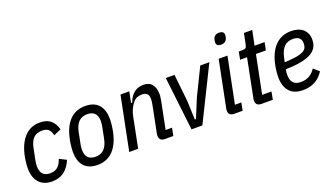

<svg xmlns="http://www.w3.org/2000/svg" viewBox="-67 -1236 3017 1744"><g transform="rotate(-20 1441.0 -364.0)"><path d="M206 12Q163 12 131 -1.5Q99 -15 78 -40Q57 -65 46.5 -98.5Q36 -132 36 -173Q36 -199 39.5 -231Q43 -263 49 -292Q72 -404 130.5 -467Q189 -530 280 -530Q349 -530 386.5 -495.5Q424 -461 437 -407L365 -376Q357 -417 335.5 -435.5Q314 -454 275 -454Q224 -454 192.5 -425.5Q161 -397 147 -325L125 -214Q123 -202 121.5 -190Q120 -178 120 -167Q120 -113 144.5 -88.5Q169 -64 213 -64Q261 -64 288.5 -89.5Q316 -115 330 -161L398 -127Q369 -59 322 -23.5Q275 12 206 12Z M644 12Q599 12 566.5 -1.5Q534 -15 513 -40Q492 -65 482 -98.5Q472 -132 472 -173Q472 -199 475.5 -231Q479 -263 485 -292Q508 -407 566.5 -468.5Q625 -530 719 -530Q764 -530 796.5 -516.5Q829 -503 850 -478Q871 -453 881 -419Q891 -385 891 -345Q891 -319 887.5 -287Q884 -255 878 -226Q855 -111 796.5 -49.5Q738 12 644 12ZM651 -64Q704 -64 735.5 -95.5Q767 -127 780 -193L802 -304Q804 -316 805.5 -328Q807 -340 807 -350Q807 -404 782 -429Q757 -454 712 -454Q659 -454 627.5 -422.5Q596 -391 583 -325L561 -214Q559 -202 557.5 -190Q556 -178 556 -168Q556 -114 581 -89Q606 -64 651 -64Z M953 0 1057 -518H1142L1121 -413H1132Q1175 -530 1281 -530Q1336 -530 1364 -495.5Q1392 -461 1392 -396Q1392 -390 1391.5 -384.5Q1391 -379 1390 -371.5Q1389 -364 1387 -353Q1385 -342 1382 -325L1332 -75H1394L1379 0H1299Q1244 0 1244 -52Q1244 -65 1248 -82L1296 -322Q1304 -360 1304 -386Q1304 -421 1287 -436.5Q1270 -452 1240 -452Q1213 -452 1191 -443Q1169 -434 1152 -413Q1132 -388 1117.5 -356Q1103 -324 1098 -295L1039 0Z M1555 0 1495 -518H1579L1607 -256L1614 -74H1625L1700 -256L1828 -518H1916L1660 0Z M2072 -631Q2026 -631 2026 -669Q2026 -674 2027 -681Q2028 -688 2030 -696Q2042 -740 2090 -740Q2111 -740 2123.5 -731Q2136 -722 2136 -702Q2136 -697 2135 -690Q2134 -683 2132 -675Q2120 -631 2072 -631ZM1970 0Q1914 0 1914 -50Q1914 -58 1915 -65Q1916 -72 1918 -80L2006 -518H2091L2002 -75H2064L2049 0Z M2232 0Q2177 0 2177 -50Q2177 -58 2178 -65Q2179 -72 2181 -80L2253 -443H2186L2200 -518H2235Q2260 -518 2268.5 -526.5Q2277 -535 2282 -561L2302 -660H2382L2353 -518H2450L2435 -443H2339L2265 -75H2355L2341 0Z M2633 12Q2543 12 2500 -38.5Q2457 -89 2457 -173Q2457 -199 2460.5 -231Q2464 -263 2470 -292Q2494 -408 2555 -469Q2616 -530 2709 -530Q2742 -530 2770.5 -521.5Q2799 -513 2820 -495.5Q2841 -478 2853 -452Q2865 -426 2865 -391Q2865 -303 2786.5 -263Q2708 -223 2547 -220Q2543 -203 2542 -190.5Q2541 -178 2541 -168Q2541 -114 2565.5 -89Q2590 -64 2638 -64Q2685 -64 2720 -84.5Q2755 -105 2779 -143L2832 -97Q2799 -43 2748 -15.5Q2697 12 2633 12ZM2700 -457Q2646 -457 2614.5 -424.5Q2583 -392 2569 -329L2559 -283Q2624 -286 2666.5 -292.5Q2709 -299 2734.5 -311Q2760 -323 2770 -341Q2780 -359 2780 -385Q2780 -457 2700 -457Z"/></g></svg>

Font: IBM Plex Sans Condensed Text
Style: Italic
Weight: 450
Width: 3
Italic angle: -11°
Designer: Mike Abbink, Paul van der Laan, Pieter van Rosmalen
Foundry: Bold Monday
Version: Version 1.1